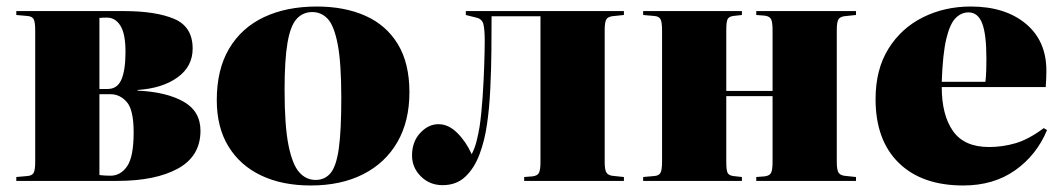

<svg xmlns="http://www.w3.org/2000/svg" viewBox="-20 -555 3257 589"><path d="M30 0V-12L64 -15Q78 -16 83 -24.5Q88 -33 88 -59V-462Q88 -488 83 -496.5Q78 -505 64 -506L30 -509V-521H360Q458 -521 514.5 -497Q571 -473 571 -406Q571 -351 524.5 -317.5Q478 -284 402 -279V-277Q490 -273 542.5 -243.5Q595 -214 595 -154Q595 -76 526 -38Q457 0 339 0ZM285 -282H310Q340 -282 352.5 -311Q365 -340 365 -396Q365 -451 349.5 -476Q334 -501 308 -501Q294 -501 285 -500ZM319 -16Q350 -16 370 -45Q390 -74 390 -149Q390 -218 369 -242Q348 -266 319 -266H285V-18Q294 -17 302 -16.5Q310 -16 319 -16Z M933 14Q846 14 781.5 -16.5Q717 -47 681 -105.5Q645 -164 645 -248Q645 -342 683 -406Q721 -470 790 -502.5Q859 -535 952 -535Q1037 -535 1101 -506.5Q1165 -478 1200.5 -419.5Q1236 -361 1236 -272Q1236 -183 1199 -119Q1162 -55 1094 -20.5Q1026 14 933 14ZM948 -3Q977 -3 994.5 -24.5Q1012 -46 1019.5 -100.5Q1027 -155 1027 -254Q1027 -362 1016 -419Q1005 -476 985.5 -497Q966 -518 938 -518Q909 -518 890 -497Q871 -476 862 -424Q853 -372 853 -279Q853 -169 865 -109.5Q877 -50 898 -26.5Q919 -3 948 -3Z M1338 13Q1298 13 1271 -14Q1244 -41 1244 -78Q1244 -120 1269 -147Q1294 -174 1325 -174Q1356 -174 1383 -147Q1410 -120 1427 -82Q1437 -101 1442.5 -124Q1448 -147 1451 -165Q1457 -205 1460.5 -257Q1464 -309 1465.5 -356Q1467 -403 1467 -429Q1467 -464 1463 -480.5Q1459 -497 1441 -501L1409 -509V-521H1894V-509L1865 -506Q1847 -505 1841 -497Q1835 -489 1835 -463V-58Q1835 -33 1841 -24.5Q1847 -16 1865 -15L1894 -12V0H1588V-12L1614 -14Q1629 -16 1633.5 -25Q1638 -34 1638 -58V-505H1488Q1488 -460 1487.5 -400.5Q1487 -341 1484 -281Q1481 -221 1474 -174Q1467 -124 1451 -81.5Q1435 -39 1407.5 -13Q1380 13 1338 13Z M1953 0V-12L1987 -15Q2001 -16 2006 -24.5Q2011 -33 2011 -59V-462Q2011 -488 2006 -496.5Q2001 -505 1987 -506L1953 -509V-521H2256V-509L2229 -506Q2216 -504 2212 -496Q2208 -488 2208 -462V-276H2350V-463Q2350 -487 2345.5 -496Q2341 -505 2326 -507L2300 -509V-521H2606V-509L2577 -506Q2559 -505 2553 -497Q2547 -489 2547 -463V-58Q2547 -33 2553 -24.5Q2559 -16 2577 -15L2606 -12V0H2300V-12L2326 -14Q2341 -16 2345.5 -25Q2350 -34 2350 -58V-260H2208V-59Q2208 -33 2212 -25Q2216 -17 2229 -15L2256 -12V0Z M2935 14Q2808 14 2737 -55.5Q2666 -125 2666 -251Q2666 -342 2705.5 -405.5Q2745 -469 2811.5 -502Q2878 -535 2958 -535Q3063 -535 3126.5 -482.5Q3190 -430 3190 -338Q3190 -327 3189.5 -315Q3189 -303 3188 -288H2869Q2869 -202 2903.5 -153Q2938 -104 3014 -104Q3055 -104 3095 -115.5Q3135 -127 3182 -162L3192 -156Q3160 -79 3094 -32.5Q3028 14 2935 14ZM2869 -304H3003Q3005 -322 3005.5 -340Q3006 -358 3006 -375Q3006 -450 2993 -483.5Q2980 -517 2951 -517Q2929 -517 2911.5 -499.5Q2894 -482 2883 -436Q2872 -390 2869 -304Z"/></svg>

Font: Literata 72pt ExtraBold
Style: Regular
Weight: 800
Designer: Latin by Veronika Burian and Jose Scaglione. Greek by Irene Vlachou. Cyrillic by Vera Evstafieva.
Foundry: TypeTogether
Version: Version 3.002